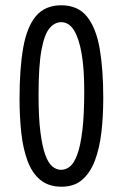

<svg xmlns="http://www.w3.org/2000/svg" viewBox="-20 -693 465 727"><path d="M213 14Q164 14 132.5 -12Q101 -38 84 -84.5Q67 -131 60.5 -191Q54 -251 54 -318Q54 -434 68 -513Q82 -592 116.5 -632.5Q151 -673 212 -673Q275 -673 309.5 -630Q344 -587 357.5 -508.5Q371 -430 371 -322Q371 -253 364 -192.5Q357 -132 339.5 -85.5Q322 -39 291.5 -12.5Q261 14 213 14ZM211 -50Q230 -50 245.5 -63Q261 -76 273 -109Q285 -142 292 -200.5Q299 -259 299 -349Q299 -433 289 -490.5Q279 -548 260 -578.5Q241 -609 212 -609Q187 -609 167.5 -586Q148 -563 137 -503.5Q126 -444 126 -333Q126 -248 133 -193Q140 -138 151.5 -106.5Q163 -75 178.5 -62.5Q194 -50 211 -50Z"/></svg>

Font: Bricolage Grotesque 24pt Condensed Light
Style: Regular
Weight: 300
Width: 3
Designer: Mathieu Triay
Foundry: Atelier Triay
Version: Version 1.001;gftools[0.9.33.dev8+g029e19f]